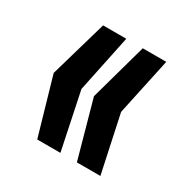

<svg xmlns="http://www.w3.org/2000/svg" viewBox="-99 -595 529 545"><g transform="rotate(30 166.0 -323.0)"><path d="M90 -136 36 -323 90 -510H166L127 -323L166 -136ZM220 -136 168 -323 220 -510H297L257 -323L297 -136Z"/></g></svg>

Font: Saira Ultra Condensed
Style: Bold
Weight: 700
Width: 1
Designer: Hector Gatti with collaboration of the Omnibus-Type team
Foundry: Omnibus-Type
Version: Version 1.001; ttfautohint (v1.8)